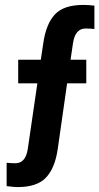

<svg xmlns="http://www.w3.org/2000/svg" viewBox="-20 -757 404 781"><path d="M319 -737Q342 -737 364 -734V-639Q348 -641 328 -641Q286 -641 277 -582L267 -514H331V-418H253L215 -152Q204 -74 167.5 -35Q131 4 52 4Q37 4 7 0V-95Q23 -93 43 -93Q84 -93 93 -151L132 -418H54V-514H146L156 -581Q167 -659 203 -698Q239 -737 319 -737Z"/></svg>

Font: Khand Semibold
Style: Regular
Weight: 600
Designer: Devanagari: Sanchit Sawaria, Jyotish Sonowal; Latin: Satya Rajpurohit
Foundry: Indian Type Foundry
Version: Version 1.100;PS 1.0;hotconv 1.0.78;makeotf.lib2.5.61930; tt